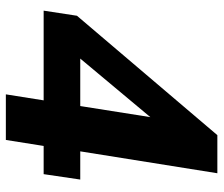

<svg xmlns="http://www.w3.org/2000/svg" viewBox="-72 -672 745 640"><g transform="rotate(90 300.0 -352.5)"><path d="M295 0 315 -126H16L33 -237L431 -705H558L485 -248H579L561 -126H467L447 0ZM334 -248 377 -520H403L144 -210L149 -248Z"/></g></svg>

Font: Nunito Sans 12pt ExtraLight 12pt ExtraBold
Style: Italic
Weight: 800
Italic angle: -9°
Version: Version 3.101;gftools[0.9.27]